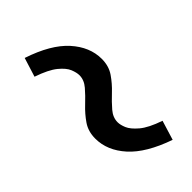

<svg xmlns="http://www.w3.org/2000/svg" viewBox="-18 -528 456 456"><g transform="rotate(45 210.0 -299.5)"><path d="M280 -227Q256 -227 238.5 -239Q221 -251 206 -267Q191 -283 177 -295Q163 -307 147 -307Q138 -307 125.5 -302Q113 -297 99.5 -280.5Q86 -264 74 -229L26 -244Q48 -310 82.5 -341Q117 -372 157 -372Q181 -372 198.5 -360Q216 -348 231 -332Q246 -316 260 -304Q274 -292 290 -292Q299 -292 311 -297Q323 -302 337 -318.5Q351 -335 363 -370L412 -355Q389 -289 354.5 -258Q320 -227 280 -227Z"/></g></svg>

Font: Ubuntu Sans Condensed
Style: Italic
Weight: 400
Width: 3
Italic angle: -13.5°
Designer: Dalton Maag Ltd
Foundry: Dalton Maag Ltd
Version: Version 1.006; ttfautohint (v1.8.4.7-5d5b)